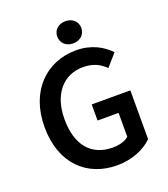

<svg xmlns="http://www.w3.org/2000/svg" viewBox="-152 -945 932 1065"><g transform="rotate(-20 314.0 -413.0)"><path d="M49 -325C49 -108 180 12 357 12C446 12 522 -22 566 -66V-354H338V-259H462V-118C441 -99 405 -89 368 -89C237 -89 168 -179 168 -328C168 -475 246 -565 362 -565C423 -565 461 -544 494 -512L556 -583C515 -626 451 -666 358 -666C184 -666 49 -539 49 -325ZM358 -707C399 -707 429 -734 429 -773C429 -811 399 -838 358 -838C317 -838 287 -811 287 -773C287 -734 317 -707 358 -707Z"/></g></svg>

Font: DAIFUKU Sans Semibold
Style: Regular
Weight: 600
Designer: Original font ‘Source Sans 3’ : Paul D. Hunt
Foundry: Daifuku
Version: Version 1.000